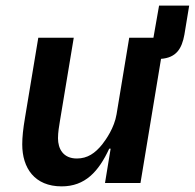

<svg xmlns="http://www.w3.org/2000/svg" viewBox="-20 -650 692 682"><path d="M199 12C282 12 330 -40 368 -122H373L353 0H479L552 -441C606 -445 626 -477 635 -527L652 -630H545L525 -516H439L394 -244C386 -196 357 -155 343 -137C318 -106 291 -87 253 -87C204 -87 186 -122 186 -159C186 -180 190 -203 193 -221L242 -516H116L69 -233C62 -192 59 -163 59 -137C59 -53 103 12 199 12Z"/></svg>

Font: IBM Plex Mono SmBld
Style: Italic
Weight: 600
Italic angle: -9.5°
Monospace: yes
Designer: Mike Abbink, Paul van der Laan, Pieter van Rosmalen
Foundry: Bold Monday
Version: Version 2.004